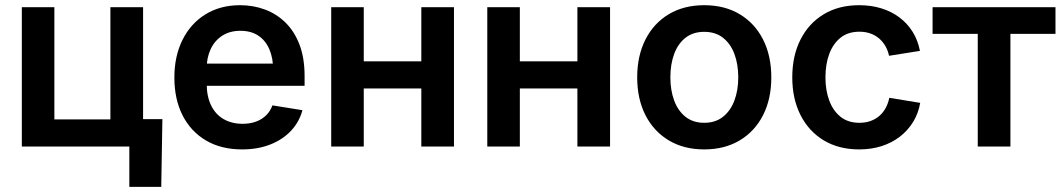

<svg xmlns="http://www.w3.org/2000/svg" viewBox="-20 -567 4114 743"><path d="M64.5 0V-539.1H190.4V-105H407.2V-539.1H533.7V0ZM480.5 156.2V0H440.4V-106H608.4L604 156.2Z M917 11.2Q835.9 11.2 777.1 -23.4Q718.3 -58.1 686.5 -120.6Q654.8 -183.1 654.8 -267.1Q654.8 -349.6 686.3 -412.8Q717.8 -476.1 775.1 -511.5Q832.5 -546.9 909.2 -546.9Q960.4 -546.9 1005.6 -530Q1050.8 -513.2 1085.2 -479.2Q1119.6 -445.3 1139.2 -393.8Q1158.7 -342.3 1158.7 -272.9V-234.9H712.4V-320.8H1095.7L1037.1 -295.9Q1037.1 -341.8 1022.5 -376Q1007.8 -410.2 979.7 -429Q951.7 -447.8 910.2 -447.8Q869.1 -447.8 839.8 -428.7Q810.5 -409.7 795.2 -376.7Q779.8 -343.8 779.8 -302.7V-244.6Q779.8 -194.3 796.9 -159.2Q814 -124 845.5 -106Q877 -87.9 918.9 -87.9Q947.3 -87.9 970.2 -96.2Q993.2 -104.5 1009.5 -120.4Q1025.9 -136.2 1034.2 -159.2L1150.4 -140.6Q1138.2 -95.2 1106.2 -61Q1074.2 -26.9 1025.9 -7.8Q977.5 11.2 917 11.2Z M1644 -329.6V-224.6H1354V-329.6ZM1387.7 -539.1V0H1261.7V-539.1ZM1736.8 -539.1V0H1610.4V-539.1Z M2248 -329.6V-224.6H1958V-329.6ZM1991.7 -539.1V0H1865.7V-539.1ZM2340.8 -539.1V0H2214.4V-539.1Z M2705.1 11.2Q2626.5 11.2 2568.1 -23.7Q2509.8 -58.6 2477.8 -121.3Q2445.8 -184.1 2445.8 -267.6Q2445.8 -351.1 2477.8 -414.1Q2509.8 -477.1 2568.1 -512Q2626.5 -546.9 2705.1 -546.9Q2784.2 -546.9 2842.5 -512Q2900.9 -477.1 2932.9 -414.1Q2964.8 -351.1 2964.8 -267.6Q2964.8 -184.1 2932.9 -121.3Q2900.9 -58.6 2842.5 -23.7Q2784.2 11.2 2705.1 11.2ZM2705.1 -91.8Q2748.5 -91.8 2777.8 -115Q2807.1 -138.2 2822 -178Q2836.9 -217.8 2836.9 -267.6Q2836.9 -318.4 2822 -358.2Q2807.1 -397.9 2777.8 -420.9Q2748.5 -443.8 2705.1 -443.8Q2662.1 -443.8 2632.8 -420.9Q2603.5 -397.9 2588.9 -358.2Q2574.2 -318.4 2574.2 -267.6Q2574.2 -217.8 2588.9 -178Q2603.5 -138.2 2632.8 -115Q2662.1 -91.8 2705.1 -91.8Z M3304.7 11.2Q3226.1 11.2 3168 -23.7Q3109.9 -58.6 3077.9 -121.6Q3045.9 -184.6 3045.9 -267.6Q3045.9 -351.1 3077.9 -414.1Q3109.9 -477.1 3168 -512Q3226.1 -546.9 3304.7 -546.9Q3351.1 -546.9 3390.6 -534.7Q3430.2 -522.5 3460.9 -499.3Q3491.7 -476.1 3512 -443.4Q3532.2 -410.6 3540 -370.1L3420.4 -351.1Q3416 -372.1 3406 -389.2Q3396 -406.2 3381.6 -418.5Q3367.2 -430.7 3348.1 -437.5Q3329.1 -444.3 3305.7 -444.3Q3262.2 -444.3 3233.2 -421.4Q3204.1 -398.4 3189.2 -358.6Q3174.3 -318.8 3174.3 -267.6Q3174.3 -217.3 3189.2 -177.5Q3204.1 -137.7 3233.2 -114.7Q3262.2 -91.8 3305.7 -91.8Q3329.1 -91.8 3348.4 -98.6Q3367.7 -105.5 3382.3 -117.9Q3397 -130.4 3407 -148.4Q3417 -166.5 3421.4 -188.5L3541 -168.9Q3533.7 -127.4 3513.2 -94.5Q3492.7 -61.5 3461.9 -37.8Q3431.2 -14.2 3391.4 -1.5Q3351.6 11.2 3304.7 11.2Z M3763.7 0V-436H3588.9V-539.1H4064.5V-436H3890.1V0Z"/></svg>

Font: Inter 18pt SemiBold
Style: Regular
Weight: 600
Designer: Rasmus Andersson
Foundry: rsms
Version: Version 4.001;git-66647c0bb